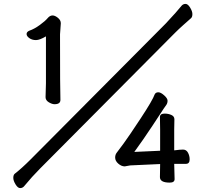

<svg xmlns="http://www.w3.org/2000/svg" viewBox="-20 -869 1040 982"><path d="M259 -336Q289 -336 289 -358Q287 -402 287 -693L291 -750Q291 -766 276 -778Q261 -790 249 -790Q235 -790 223.5 -776Q212 -762 184 -741.5Q156 -721 130 -712Q116 -706 116 -695Q116 -684 130 -674Q144 -664 164 -664Q183 -664 215 -683V-443L213 -372Q213 -356 229.5 -346Q246 -336 259 -336ZM83 93Q94 93 102 85Q145 33 184 -6L875 -701Q895 -721 917 -740.5Q939 -760 957 -776Q964 -782 964 -797Q964 -811 952.5 -830Q941 -849 929 -849Q917 -849 909 -840Q887 -812 828 -749L137 -54Q90 -7 55 20Q48 26 48 41Q48 55 59.5 74Q71 93 83 93ZM848 65Q873 65 873 47L871 -31H931Q950 -31 950 -54Q950 -72 941.5 -88Q933 -104 916 -104Q902 -104 871 -100V-206L872 -259Q872 -274 856.5 -281Q841 -288 822 -288Q798 -288 798 -270L799 -206V-98L667 -92Q713 -155 760.5 -227Q808 -299 817 -313L831 -333Q837 -342 837 -354Q837 -366 819.5 -381.5Q802 -397 790 -397Q776 -397 771 -386Q761 -357 700.5 -265Q640 -173 612.5 -135.5Q585 -98 577 -88Q569 -78 569 -63Q569 -46 585 -32Q601 -18 618 -18L646 -23L799 -30L798 37Q798 65 848 65Z"/></svg>

Font: LXGW WenKai Mono TC
Style: Bold
Weight: 700
Designer: LXGW / Fontworks Inc.
Foundry: LXGW / Fontworks Inc.
Version: Version 1.330